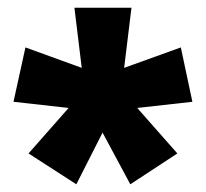

<svg xmlns="http://www.w3.org/2000/svg" viewBox="-20 -782 534 498"><path d="M321 -762H173L192 -606L46 -659L15 -518L158 -502L54 -384L178 -304L246 -438L318 -304L440 -384L336 -502L479 -518L449 -659L302 -606Z"/></svg>

Font: Noto Sans Georgian Condensed Black
Style: Regular
Weight: 900
Width: 3
Designer: Monotype Design Team, Akaki Razmadze
Foundry: Google LLC
Version: Version 2.005